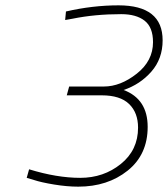

<svg xmlns="http://www.w3.org/2000/svg" viewBox="-20 -690 629 719"><path d="M424 -670Q589 -670 589 -539Q589 -470 547 -422Q505 -374 443 -353Q533 -319 533 -215Q533 -111 458 -51Q383 9 273 9Q231 9 182.5 1Q134 -7 107 -16L80 -24L89 -56Q193 -24 280.5 -24Q368 -24 432.5 -76Q497 -128 497 -212Q497 -268 463.5 -300.5Q430 -333 361 -333H230L239 -366H369Q431 -366 492 -414Q553 -462 553 -532Q553 -588 521.5 -612.5Q490 -637 434 -637Q336 -637 252 -620L224 -615L227 -647Q327 -670 424 -670Z"/></svg>

Font: Titillium Web ExtraLight
Style: Italic
Weight: 275
Italic angle: -13°
Version: Version 1.002;PS 57.000;hotconv 1.0.70;makeotf.lib2.5.55311